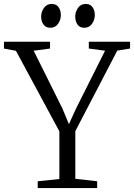

<svg xmlns="http://www.w3.org/2000/svg" viewBox="-31 -955 680 975"><path d="M270.5 -46V-288L50 -697L-11 -708.5V-743H223V-708.5L140 -697.5L285.5 -405L319 -324.5L355 -403.5L502.5 -697.5L420 -708.5V-743H629.5V-708.5L564.5 -698L351.5 -289V-47L462.5 -34.5V0H160.5V-34.5ZM224 -814Q202 -814 190 -830.2Q178 -846.5 178 -870Q178 -895 192.2 -915Q206.5 -935 231 -935H232Q254.5 -935 266.2 -918.8Q278 -902.5 278 -879Q278 -854 263.8 -834Q249.5 -814 225 -814ZM396.5 -814Q374.5 -814 362.8 -830.2Q351 -846.5 351 -870Q351 -895 365.2 -915Q379.5 -935 404 -935H405Q427 -935 438.8 -918.8Q450.5 -902.5 450.5 -879Q450.5 -854 436.2 -834Q422 -814 397.5 -814Z"/></svg>

Font: Merriweather 60pt Light
Style: Regular
Weight: 300
Version: Version 2.100